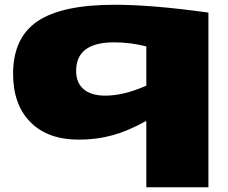

<svg xmlns="http://www.w3.org/2000/svg" viewBox="-20 -577 959 807"><path d="M856 -524V210H595V-69Q520 -27 453 -8.5Q386 10 312 10Q181 10 108 -63.5Q35 -137 35 -267Q35 -418 137.5 -487.5Q240 -557 462 -557Q620 -557 856 -524ZM595 -382Q528 -399 459 -399Q300 -399 300 -279Q300 -229 331.5 -202Q363 -175 423 -175Q460 -175 502.5 -185Q545 -195 595 -217Z"/></svg>

Font: Georama ExtraExtended ExtraBold
Style: Regular
Weight: 800
Width: 8
Designer: Jean-Baptiste Levee
Foundry: Production Type
Version: Version 1.000